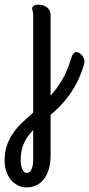

<svg xmlns="http://www.w3.org/2000/svg" viewBox="-109 -402 387 834"><path d="M199.2 -146Q203.6 -161.6 209.5 -168.7Q215.3 -175.8 223.1 -175.8Q229 -175.8 235.1 -172.1Q241.2 -168.5 246.3 -162.6Q251.5 -156.7 254.6 -149.4Q257.8 -142.1 257.8 -134.8Q257.8 -133.8 257.8 -130.9Q257.8 -127.9 256.8 -125Q244.1 -81.5 227.3 -48.1Q210.4 -14.6 191.4 11.7Q172.4 38.1 151.9 58.8Q131.3 79.6 110.8 97.2V270Q110.8 309.6 101.8 336.7Q92.8 363.8 78.1 380.6Q63.5 397.5 44.7 404.8Q25.9 412.1 6.8 412.1Q-14.2 412.1 -31.7 403.1Q-49.3 394 -62 378.4Q-74.7 362.8 -81.8 341.8Q-88.9 320.8 -88.9 296.9Q-88.9 258.8 -78.9 229.5Q-68.8 200.2 -51.8 175.8Q-34.7 151.4 -12.2 130.1Q10.3 108.9 35.2 86.9V-333Q35.2 -347.2 33 -353.5Q30.8 -359.9 30.8 -365.2Q30.8 -372.6 38.6 -377.2Q46.4 -381.8 57.1 -381.8Q82 -381.8 96.4 -368.9Q110.8 -356 110.8 -337.9V13.2Q138.2 -17.1 161.1 -55.7Q184.1 -94.2 199.2 -146ZM6.8 349.1Q19 349.1 24.9 339.4Q30.8 329.6 33 316.7Q35.2 303.7 35.2 290.5Q35.2 277.3 35.2 270V163.1Q10.7 187.5 -4.2 218.3Q-19 249 -19 293.9Q-19 317.4 -12 333.3Q-4.9 349.1 6.8 349.1Z"/></svg>

Font: Grand Hotel
Style: Regular
Weight: 400
Designer: Brian J. Bonislawsky & Jim Lyles for Astigmatic (AOETI)
Foundry: Astigmatic (AOETI)
Version: Version 001.000